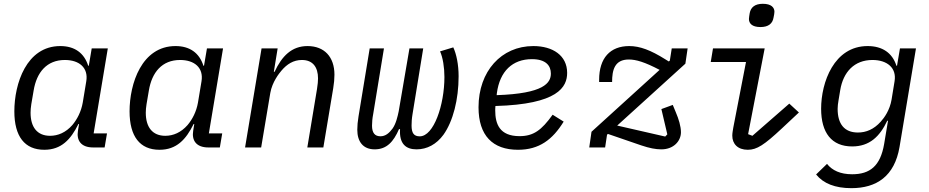

<svg xmlns="http://www.w3.org/2000/svg" viewBox="-20 -768 4841 1000"><path d="M210.6 12.1C299.4 12.1 348.4 -41.2 388.5 -122.2H391.7L386 -87C377.8 -38 400.6 0 465.2 0H524.9L537.3 -73.2H467.7L541.5 -516H457.7L442.5 -425.8H439.3C418 -492.5 368.3 -528.1 294 -528.1C117.5 -528.1 54.7 -331.7 54.7 -188.2C54.7 -57.2 108.7 12.1 210.6 12.1ZM139.2 -180.8C139.2 -193.9 140.3 -208.1 143.1 -225.9L155.2 -296.5C170.8 -391.3 223.7 -455.6 317.8 -455.6C392.8 -455.6 441.1 -415.1 429.3 -344.5L410.9 -233.3C402.7 -186.4 381.7 -146.3 356.9 -116.8C322.8 -77.8 282 -60.7 240.8 -60.7C173.7 -60.7 139.2 -105.8 139.2 -180.8Z M810.7 12.1C899.5 12.1 948.5 -41.2 988.6 -122.2H991.8L986.2 -87C978 -38 1000.7 0 1065.3 0H1125L1137.4 -73.2H1067.8L1141.7 -516H1057.9L1042.6 -425.8H1039.4C1018.1 -492.5 968.4 -528.1 894.2 -528.1C717.7 -528.1 654.8 -331.7 654.8 -188.2C654.8 -57.2 708.8 12.1 810.7 12.1ZM739.3 -180.8C739.3 -193.9 740.4 -208.1 743.3 -225.9L755.3 -296.5C771 -391.3 823.9 -455.6 918 -455.6C992.9 -455.6 1041.2 -415.1 1029.5 -344.5L1011 -233.3C1002.8 -186.4 981.9 -146.3 957 -116.8C922.9 -77.8 882.1 -60.7 840.9 -60.7C773.8 -60.7 739.3 -105.8 739.3 -180.8Z M1340.2 0 1387.8 -283.7C1397.7 -341.3 1434.3 -386.4 1446 -400.2C1474.4 -433.9 1508.5 -455.6 1552.6 -455.6C1609.4 -455.6 1636.4 -418 1636.4 -359.7C1636.4 -347.3 1634.9 -327.4 1631 -304L1580.6 0H1664.1L1715.6 -308.9C1719.8 -333.8 1721.9 -358.3 1721.9 -378.9C1721.9 -471.9 1669 -528.1 1581.7 -528.1C1499.3 -528.1 1448.2 -475.9 1410.2 -394.2H1406.2L1426.1 -516H1342.3L1256.4 0Z M1931.5 9.9C1994 9.9 2029.5 -29.5 2058.2 -95.5H2063.6C2058.6 -18.8 2094.1 9.9 2149.5 9.9C2204.2 9.9 2253.2 -16.3 2289.8 -66.4C2339.8 -136.4 2368.6 -250.7 2368.6 -370.7C2368.6 -432.2 2357.2 -486.2 2340.9 -521.3L2272 -500.4C2286.6 -468.4 2294.7 -416.5 2294.7 -366.8C2294.7 -220.9 2239 -57.9 2166.2 -57.9C2135.7 -57.9 2123.6 -74.9 2123.6 -114C2123.6 -130.7 2124.6 -149.9 2128.6 -173.7L2184.3 -516H2112.6L2056.5 -187.9C2051.1 -161.9 2042.3 -123.2 2024.5 -98.4C2006.4 -74.2 1987.6 -58.2 1961.3 -58.2C1932.9 -58.2 1917.6 -75.3 1917.6 -113.6C1917.6 -131 1919.4 -152 1923.7 -174L1979.8 -516H1905.5L1847.3 -161.9C1843 -135.3 1840.9 -113.3 1840.9 -92.3C1840.9 -30.2 1871.1 9.9 1931.5 9.9Z M2677.9 12.1C2788.7 12.1 2858.3 -41.2 2915.8 -134.6L2858.3 -170.5C2800.4 -89.8 2758.5 -58.9 2686.1 -58.9C2581.3 -58.9 2559.3 -122.9 2559.3 -193.2C2559.3 -195.7 2559.3 -206 2560.4 -215.9C2886.7 -224.8 2933.9 -315 2933.9 -388.5C2933.9 -479 2859 -528.1 2757.8 -528.1C2590.6 -528.1 2472.3 -396.3 2472.3 -209.2C2472.3 -61.8 2546.2 12.1 2677.9 12.1ZM2566.8 -272.4 2567.8 -282.7C2583.1 -397.4 2649.5 -459.9 2750.4 -459.9C2822.8 -459.9 2849.1 -426.1 2849.1 -384.9C2849.1 -336.3 2813.2 -280.5 2566.8 -272.4Z M3424.7 9.9C3488.3 9.9 3526.6 -33.4 3526.6 -79.2C3526.6 -110.1 3514.9 -148.1 3500 -182.9L3484 -221.6L3424.7 -199.9L3455.6 -68.2L3444.6 -56.8L3194.6 -114L3549.7 -436.4L3561.4 -516H3478.7L3468.7 -452.4L3463.4 -447.8L3445 -459.2C3368.6 -507.1 3312.5 -528.1 3257.1 -528.1C3158 -528.1 3100.5 -465.6 3100.5 -352.6V-340.9H3168C3168 -402.7 3180.8 -458.1 3255 -458.1C3292.6 -458.1 3337.4 -445 3415.5 -404.1L3060.7 -81.7L3049 0H3131.7L3141.7 -66.8L3146.7 -70.3L3319.2 -11C3363.3 3.9 3395.2 9.9 3424.7 9.9Z M3940.7 -627.1C3982.6 -627.1 4003.9 -645.6 4008.9 -676.5C4011.4 -689.6 4013.5 -698.5 4013.5 -706.7C4013.5 -728.7 3997.5 -748.2 3953.1 -748.2C3911.6 -748.2 3889.9 -729.8 3884.6 -698.9C3882.8 -685.7 3880.7 -676.8 3880.7 -669C3880.7 -646.7 3896.3 -627.1 3940.7 -627.1ZM3681.8 -445H3865.4L3799.4 -104.4C3797.2 -90.2 3794 -74.9 3794 -61.4C3794 -18.5 3822.4 12.1 3875 12.1C3922.2 12.1 3960.6 -13.5 4052.6 -99.4L4141 -182.2L4090.9 -228.3L3898.8 -60.7L3876.4 -69.2L3962.7 -516H3693.5Z M4414.1 212C4545.1 212 4639.2 150.2 4665.1 -2.8L4750.7 -516H4667.3L4652 -425.8H4648.8C4627.5 -492.5 4575.6 -528.1 4498.9 -528.1C4323.9 -528.1 4256.7 -339.1 4256.7 -201.7C4256.7 -76.3 4311.4 -5.3 4418.3 -5.3C4508.9 -5.3 4562.1 -56.8 4601.2 -139.2H4605.1L4584.9 -18.1C4565.3 96.9 4510.7 139.6 4418.3 139.6C4356.9 139.6 4314.6 119.7 4287.3 85.6L4230.5 140.6C4268.5 187.9 4329.9 212 4414.1 212ZM4342.7 -201C4342.7 -215.6 4344.5 -228 4347.3 -245.4L4356.2 -298.7C4371.8 -392.4 4429 -455.6 4524.1 -455.6C4600.1 -455.6 4650.9 -414.8 4639.2 -344.8L4623.6 -249.3C4614.3 -194.2 4585.9 -154.8 4567.1 -134.2C4531.2 -94.1 4490.8 -77.8 4448.2 -77.8C4377.8 -77.8 4342.7 -122.2 4342.7 -201Z"/></svg>

Font: Margiela Mono Italic Text It
Style: Regular
Weight: 400
Designer: Mike Abbink, Paul van der Laan, Pieter van Rosmalen
Foundry: Bold Monday
Version: Version 2.003 2021